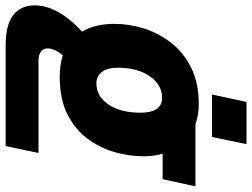

<svg xmlns="http://www.w3.org/2000/svg" viewBox="-160 -634 913 696"><g transform="rotate(90 297.0 -286.5)"><path d="M115 150Q39 150 4 122.5Q-31 95 -31 45Q-31 -39 64 -127Q36 -174 36 -245Q36 -298 53 -352Q70 -406 105.5 -451Q141 -496 196 -523Q251 -550 326 -550Q367 -550 400 -538H625L599 -419H507Q516 -387 516 -350Q516 -297 500.5 -243.5Q485 -190 451 -145Q417 -100 362 -73Q307 -46 228 -46Q185 -46 150 -57Q139 -44 132 -30Q125 -16 125 -2Q125 14 137 22.5Q149 31 170 31H504L479 150ZM251 -179Q299 -179 328.5 -223Q358 -267 358 -338Q358 -417 304 -417Q257 -417 226 -372.5Q195 -328 195 -257Q195 -217 211 -198Q227 -179 251 -179ZM292 -598 319 -723H472L446 -598Z"/></g></svg>

Font: Geist Mono ExtraBold
Style: Italic
Weight: 800
Italic angle: -12°
Monospace: yes
Designer: Basement.studio, Andrés Briganti, Mateo Zaragoza
Foundry: Basement.studio, Vercel, Andrés Briganti, Guido Ferreyra, Mateo Zaragoza
Version: Version 1.500; ttfautohint (v1.8.4.7-5d5b)